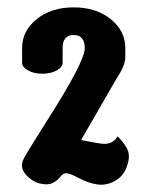

<svg xmlns="http://www.w3.org/2000/svg" viewBox="-20 -500 400 521"><path d="M320 -370Q320 -349 320 -342Q318 -319 297 -288L200 -120Q207 -119 226.5 -115Q246 -111 257 -110Q286 -107 299 -130Q323 -106 328 -88.5Q333 -71 323.5 -46Q314 -21 291 -8.5Q268 4 244 0.5Q220 -3 194.5 -16.5Q169 -30 160 -30Q151 -30 143.5 -20Q136 -10 123 -3.5Q110 3 88.5 -2Q67 -7 49.5 -27Q32 -47 45.5 -71.5Q59 -96 108 -173Q210 -333 210 -369Q210 -405 180 -405Q150 -405 150 -370V-330Q150 -318 134 -309Q118 -300 95 -300Q72 -300 56 -309Q40 -318 40 -330V-370Q40 -416 79.5 -448Q119 -480 180 -480Q241 -480 280.5 -448Q320 -416 320 -370Z"/></svg>

Font: SOV_ThonBuri
Style: Book
Weight: 400
Version: Version 1.00